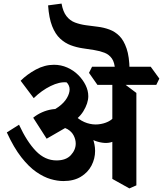

<svg xmlns="http://www.w3.org/2000/svg" viewBox="-20 -1011 908 1070"><path d="M333 -2Q300 -2 262 -13Q224 -24 182.5 -52.5Q141 -81 99 -134.5Q57 -188 18 -273L86 -316Q130 -221 180.5 -169Q231 -117 295 -117Q348 -117 375 -146.5Q402 -176 402 -211Q402 -233 391 -255Q380 -277 356.5 -291Q333 -305 295 -303L382 -320L240 -238L165 -355Q187 -373 214 -385Q241 -397 269.5 -401.5Q298 -406 323 -401L359 -376Q415 -352 448 -317Q481 -282 495.5 -244Q510 -206 510 -170Q510 -127 490 -88.5Q470 -50 430.5 -26Q391 -2 333 -2ZM360 -318 229 -378Q276 -393 307 -416Q338 -439 353 -465Q368 -491 368 -513Q368 -525 363 -535.5Q358 -546 351 -552Q312 -556 262 -531.5Q212 -507 168 -464L95 -561Q131 -597 180 -623.5Q229 -650 281 -650Q320 -650 355 -634.5Q390 -619 416 -593Q442 -567 457 -536.5Q472 -506 472 -475Q472 -436 444.5 -391Q417 -346 360 -318ZM614 -224Q578 -206 524 -221.5Q470 -237 397 -296L406 -359Q434 -335 465.5 -325Q497 -315 527.5 -318Q558 -321 582.5 -333Q607 -345 619 -364ZM701 39 606 -14V-581L651 -560L740 -493V22ZM523 -538 476 -605 493 -639H820L868 -573L851 -538ZM621 -622Q619 -663 603.5 -685Q588 -707 562.5 -717Q537 -727 505.5 -732Q474 -737 440 -742Q406 -747 374 -759Q342 -771 315 -796Q288 -821 270.5 -865.5Q253 -910 248 -981L323 -991Q331 -946 350.5 -921Q370 -896 398 -885.5Q426 -875 458.5 -870.5Q491 -866 524.5 -862Q558 -858 589.5 -846.5Q621 -835 645.5 -810.5Q670 -786 685.5 -740.5Q701 -695 702 -622Z"/></svg>

Font: Eczar SemiBold
Style: Regular
Weight: 600
Designer: Vaibhav Singh
Foundry: Rosetta Type Foundry
Version: Version 2.000